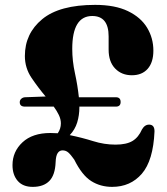

<svg xmlns="http://www.w3.org/2000/svg" viewBox="-20 -734 669 768"><path d="M30 -73.5Q30 -127.5 70 -164.8Q110 -202 181.5 -202Q196 -202 211 -201Q223.5 -219 223.5 -240.5Q223.5 -257 215.5 -273.8Q207.5 -290.5 195 -307.5H80Q59 -307.5 59 -325Q59 -333.5 65.2 -339Q71.5 -344.5 80 -345L162.5 -348Q133 -383 106.2 -422.5Q79.5 -462 79.5 -510Q79.5 -600 148.8 -657.2Q218 -714.5 360.5 -714.5Q440 -714.5 491.8 -689.5Q543.5 -664.5 568.5 -623Q593.5 -581.5 593.5 -531.5Q593.5 -484.5 570.8 -458.8Q548 -433 507.5 -433Q466.5 -433 440.5 -460Q414.5 -487 414.5 -535.5V-588.5Q414.5 -670 349 -670Q269 -670 269 -538.5Q269 -490.5 279.8 -441.2Q290.5 -392 295.5 -345H443.5Q462.5 -345 462.5 -326Q462.5 -307.5 443.5 -307.5H297.5Q297.5 -306 297.5 -304.5Q297.5 -273 288.8 -244.2Q280 -215.5 259 -193.5Q308 -183.5 352.5 -169.5Q397 -155.5 442 -155.5Q485.5 -155.5 509.8 -170Q534 -184.5 548 -216.5Q559.5 -236 577 -235.5Q598.5 -235 598 -208Q593 -92 547.5 -39.2Q502 13.5 428.5 13.5Q381.5 13.5 344.8 -9.8Q308 -33 277 -95.5Q263 -115.5 253.2 -124Q243.5 -132.5 230 -132.5Q218 -132.5 210.8 -121.8Q203.5 -111 202.5 -85.5Q200.5 -33.5 177.2 -10Q154 13.5 111 13.5Q71.5 13.5 50.8 -10.5Q30 -34.5 30 -73.5Z"/></svg>

Font: Fraunces 72pt Soft
Style: Bold
Weight: 700
Version: Version 1.000;[b76b70a41]